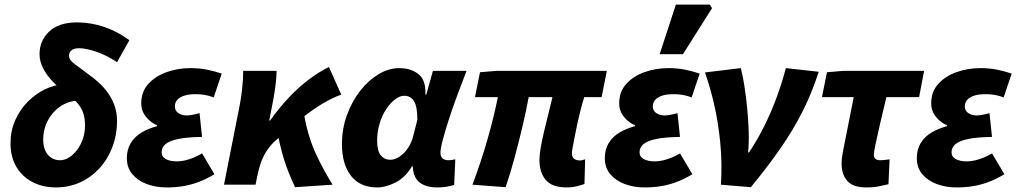

<svg xmlns="http://www.w3.org/2000/svg" viewBox="-20 -808 4448 840"><path d="M225 12Q168 12 123 -11Q78 -34 52 -77.5Q26 -121 26 -181Q26 -236 46.5 -282Q67 -328 101 -362.5Q135 -397 176.5 -417Q218 -437 260 -440L317 -367Q287 -366 260 -352Q233 -338 212.5 -314.5Q192 -291 180.5 -261.5Q169 -232 169 -198Q169 -155 189.5 -131Q210 -107 243 -107Q262 -107 281 -118.5Q300 -130 316 -150.5Q332 -171 342 -199Q352 -227 352 -259Q352 -291 344 -314Q336 -337 318 -358Q300 -379 268 -401Q237 -424 211 -451Q185 -478 169 -508.5Q153 -539 153 -571Q153 -630 195 -670Q237 -710 317 -710Q378 -710 436.5 -690Q495 -670 546 -632L492 -536Q445 -567 400.5 -582Q356 -597 326 -597Q304 -597 293 -588Q282 -579 282 -563Q282 -546 306 -528.5Q330 -511 372 -479Q414 -449 440 -417.5Q466 -386 479 -352Q492 -318 492 -280Q492 -217 471 -163Q450 -109 413.5 -70Q377 -31 329 -9.5Q281 12 225 12Z M710 12Q661 12 621.5 -3Q582 -18 558.5 -46.5Q535 -75 535 -116Q535 -154 552 -182Q569 -210 599 -228Q629 -246 667 -256V-260Q640 -271 619 -296.5Q598 -322 598 -356Q598 -407 629 -441Q660 -475 709 -492.5Q758 -510 813 -510Q853 -510 887 -503Q921 -496 950 -486L915 -382Q893 -390 874.5 -393Q856 -396 836 -396Q806 -396 786 -389.5Q766 -383 755.5 -371Q745 -359 745 -342Q745 -324 760 -313.5Q775 -303 798 -303Q810 -303 824 -306Q838 -309 853 -313L864 -209Q796 -208 757.5 -199.5Q719 -191 703 -176.5Q687 -162 687 -142Q687 -122 705.5 -112Q724 -102 754 -102Q772 -102 790.5 -106.5Q809 -111 827.5 -118.5Q846 -126 864 -137L918 -46Q884 -25 851 -12.5Q818 0 783.5 6Q749 12 710 12Z M960 0 1028 -344Q1034 -373 1039 -416Q1044 -459 1044 -498H1190Q1190 -474 1186 -440Q1182 -406 1176 -374L1158 -281H1162Q1201 -336 1243 -380.5Q1285 -425 1329 -458.5Q1373 -492 1419 -515L1473 -394Q1436 -381 1393.5 -356Q1351 -331 1298.5 -289.5Q1246 -248 1179 -187Q1152 -161 1134 -126Q1116 -91 1104 -30L1098 0ZM1271 11Q1263 -6 1253 -29Q1243 -52 1232.5 -81Q1222 -110 1213 -144Q1204 -178 1196 -218L1311 -304Q1319 -257 1332.5 -213Q1346 -169 1364 -130.5Q1382 -92 1400.5 -59Q1419 -26 1435 0Z M1630 12Q1555 12 1515.5 -39Q1476 -90 1476 -177Q1476 -245 1498 -305Q1520 -365 1556 -411Q1592 -457 1636.5 -483.5Q1681 -510 1726 -510Q1777 -510 1810.5 -484Q1844 -458 1841 -394H1845L1874 -498H2021Q2002 -448 1981.5 -393.5Q1961 -339 1944.5 -288Q1928 -237 1917.5 -197.5Q1907 -158 1907 -140Q1907 -122 1917 -114.5Q1927 -107 1941 -107Q1951 -107 1958 -108.5Q1965 -110 1972 -111L1967 1Q1951 6 1933 9Q1915 12 1893 12Q1846 12 1818 -8Q1790 -28 1786 -75Q1786 -76 1786 -77.5Q1786 -79 1786 -80H1782Q1754 -32 1711 -10Q1668 12 1630 12ZM1687 -109Q1702 -109 1717 -116.5Q1732 -124 1745.5 -137Q1759 -150 1769.5 -167.5Q1780 -185 1786 -206L1806 -284Q1806 -341 1791.5 -365Q1777 -389 1748 -389Q1729 -389 1708 -373Q1687 -357 1669 -329.5Q1651 -302 1640.5 -266.5Q1630 -231 1630 -192Q1630 -148 1646 -128.5Q1662 -109 1687 -109Z M2459 12Q2395 12 2367.5 -21Q2340 -54 2340 -108Q2340 -129 2345.5 -161Q2351 -193 2360 -231.5Q2369 -270 2379 -309Q2389 -348 2397 -383H2293Q2282 -323 2266 -255.5Q2250 -188 2231.5 -119Q2213 -50 2192 11L2047 0Q2085 -101 2113.5 -201Q2142 -301 2158 -383H2058L2080 -492L2153 -498H2635L2612 -383H2536Q2527 -354 2519 -322.5Q2511 -291 2504.5 -260Q2498 -229 2493 -203.5Q2488 -178 2485 -161Q2482 -144 2482 -139Q2482 -121 2491.5 -113.5Q2501 -106 2518 -106Q2523 -106 2528 -107.5Q2533 -109 2540 -111L2537 -3Q2523 2 2503 7Q2483 12 2459 12Z M2801 12Q2752 12 2712.5 -3Q2673 -18 2649.5 -46.5Q2626 -75 2626 -116Q2626 -154 2643 -182Q2660 -210 2690 -228Q2720 -246 2758 -256V-260Q2731 -271 2710 -296.5Q2689 -322 2689 -356Q2689 -407 2720 -441Q2751 -475 2800 -492.5Q2849 -510 2904 -510Q2944 -510 2978 -503Q3012 -496 3041 -486L3006 -382Q2984 -390 2965.5 -393Q2947 -396 2927 -396Q2897 -396 2877 -389.5Q2857 -383 2846.5 -371Q2836 -359 2836 -342Q2836 -324 2851 -313.5Q2866 -303 2889 -303Q2901 -303 2915 -306Q2929 -309 2944 -313L2955 -209Q2887 -208 2848.5 -199.5Q2810 -191 2794 -176.5Q2778 -162 2778 -142Q2778 -122 2796.5 -112Q2815 -102 2845 -102Q2863 -102 2881.5 -106.5Q2900 -111 2918.5 -118.5Q2937 -126 2955 -137L3009 -46Q2975 -25 2942 -12.5Q2909 0 2874.5 6Q2840 12 2801 12ZM2866 -571 2937 -788H3086L3095 -772L2968 -571Z M3134 0Q3140 -95 3131 -185Q3122 -275 3104 -353Q3086 -431 3064 -491L3221 -510Q3230 -476 3237 -430.5Q3244 -385 3249 -334.5Q3254 -284 3255.5 -234Q3257 -184 3253 -141H3257Q3295 -198 3325.5 -260Q3356 -322 3379 -385Q3402 -448 3418 -510L3562 -494Q3532 -401 3491 -320Q3450 -239 3394.5 -159Q3339 -79 3265 11Z M3770 12Q3713 12 3687.5 -16Q3662 -44 3662 -92Q3662 -106 3664 -121Q3666 -136 3670 -156L3715 -383H3576L3598 -492L3670 -498H4023L4001 -383H3858Q3841 -314 3829 -261Q3817 -208 3810 -174.5Q3803 -141 3803 -132Q3803 -118 3811 -112.5Q3819 -107 3829 -107Q3843 -107 3853 -108.5Q3863 -110 3872 -111L3867 -2Q3851 2 3826 7Q3801 12 3770 12Z M4166 12Q4117 12 4077.5 -3Q4038 -18 4014.5 -46.5Q3991 -75 3991 -116Q3991 -154 4008 -182Q4025 -210 4055 -228Q4085 -246 4123 -256V-260Q4096 -271 4075 -296.5Q4054 -322 4054 -356Q4054 -407 4085 -441Q4116 -475 4165 -492.5Q4214 -510 4269 -510Q4309 -510 4343 -503Q4377 -496 4406 -486L4371 -382Q4349 -390 4330.5 -393Q4312 -396 4292 -396Q4262 -396 4242 -389.5Q4222 -383 4211.5 -371Q4201 -359 4201 -342Q4201 -324 4216 -313.5Q4231 -303 4254 -303Q4266 -303 4280 -306Q4294 -309 4309 -313L4320 -209Q4252 -208 4213.5 -199.5Q4175 -191 4159 -176.5Q4143 -162 4143 -142Q4143 -122 4161.5 -112Q4180 -102 4210 -102Q4228 -102 4246.5 -106.5Q4265 -111 4283.5 -118.5Q4302 -126 4320 -137L4374 -46Q4340 -25 4307 -12.5Q4274 0 4239.5 6Q4205 12 4166 12Z"/></svg>

Font: Source Sans 3 ExtraBold
Style: Italic
Weight: 800
Italic angle: -11°
Version: Version 3.052;hotconv 1.1.0;makeotfexe 2.6.0